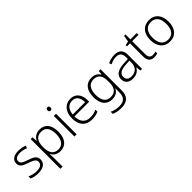

<svg xmlns="http://www.w3.org/2000/svg" viewBox="203 -2001 3512 3512"><g transform="rotate(-45 1959.0 -244.5)"><path d="M423 -141C423 -235 348 -264 253 -297C161 -329 109 -345 109 -408C109 -464 158 -494 242 -494C295 -494 349 -480 390 -462L411 -509C365 -529 309 -542 245 -542C129 -542 54 -492 54 -406C54 -313 122 -287 221 -253C317 -220 367 -196 367 -137C367 -76 323 -38 218 -38C155 -38 93 -56 46 -79V-24C85 -5 143 10 217 10C348 10 423 -45 423 -141Z M796 -542C697 -542 641 -491 614 -433H611L604 -532H557V236H614V17C614 -16 612 -58 610 -92H614C641 -36 696 10 790 10C927 10 1012 -89 1012 -269C1012 -450 932 -542 796 -542ZM788 -493C898 -493 953 -413 953 -270C953 -126 894 -39 784 -39C668 -39 614 -115 614 -266V-276C615 -416 669 -493 788 -493Z M1185 -729C1160 -729 1146 -713 1146 -686C1146 -658 1160 -642 1185 -642C1210 -642 1224 -658 1224 -686C1224 -713 1210 -729 1185 -729ZM1213 -532H1156V0H1213Z M1591 -542C1443 -542 1358 -424 1358 -262C1358 -95 1446 10 1606 10C1674 10 1722 -1 1775 -24V-76C1716 -50 1674 -40 1608 -40C1486 -40 1418 -118 1417 -259H1797V-298C1797 -440 1727 -542 1591 -542ZM1590 -494C1691 -494 1738 -418 1738 -306H1419C1429 -427 1492 -494 1590 -494Z M2136 -542C1990 -542 1910 -434 1910 -262C1910 -87 1992 10 2129 10C2215 10 2277 -25 2307 -94H2310C2309 -69 2308 -39 2308 -11V20C2308 125 2254 191 2137 191C2061 191 1995 174 1945 149V204C1995 226 2055 240 2135 240C2297 240 2364 157 2364 17V-532H2318L2310 -451H2306C2272 -508 2219 -542 2136 -542ZM2142 -493C2263 -493 2308 -416 2308 -281V-246C2308 -127 2268 -39 2136 -39C2028 -39 1969 -117 1969 -261C1969 -408 2027 -493 2142 -493Z M2728 -541C2664 -541 2603 -523 2553 -499L2571 -453C2622 -478 2671 -493 2726 -493C2807 -493 2850 -454 2850 -349V-312L2753 -307C2587 -300 2499 -245 2499 -139C2499 -43 2562 10 2664 10C2763 10 2812 -30 2850 -90H2853L2863 0H2906V-358C2906 -485 2848 -541 2728 -541ZM2760 -265 2850 -269V-217C2849 -105 2785 -38 2674 -38C2602 -38 2559 -73 2559 -139C2559 -219 2625 -259 2760 -265Z M3226 -39C3165 -39 3137 -77 3137 -151V-486H3300V-532H3137V-659H3100L3080 -537L3001 -518V-486H3080V-148C3080 -37 3130 10 3219 10C3252 10 3283 3 3303 -5V-51C3284 -44 3256 -39 3226 -39Z M3861 -267C3861 -432 3778 -542 3626 -542C3476 -542 3385 -439 3385 -267C3385 -99 3475 10 3622 10C3777 10 3861 -100 3861 -267ZM3444 -267C3444 -408 3505 -493 3625 -493C3750 -493 3802 -399 3802 -267C3802 -131 3747 -39 3623 -39C3501 -39 3444 -130 3444 -267Z"/></g></svg>

Font: Noto Sans Ethiopic Light
Style: Regular
Weight: 300
Designer: Monotype Design Team
Foundry: Monotype Imaging Inc.
Version: Version 2.102